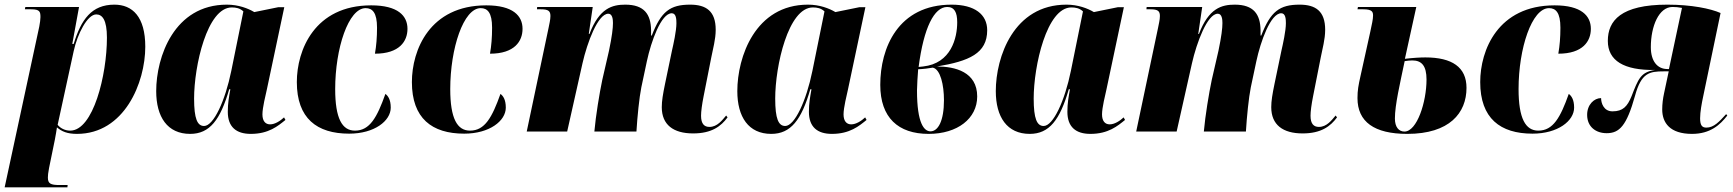

<svg xmlns="http://www.w3.org/2000/svg" viewBox="-35 -566 7454 826"><path d="M134 -452 -15 240H255L256 230H221C183 230 171 224 171 198C171 188 172 179 176 157L201 35C205 13 208 -3 210 -18C231 0 255 10 296 10C500 10 590 -210 590 -365C590 -494 535 -546 457 -546C359 -546 314 -482 282 -377H276L305 -536H74L72 -526H99C137 -526 139 -515 139 -492C139 -483 137 -468 134 -452ZM267 -4C245 -4 225 -14 213 -29L282 -346C298 -420 341 -504 379 -504C405 -504 425 -481 425 -404C425 -243 366 -4 267 -4Z M783 10C867 10 913 -50 951 -182H956C950 -148 945 -122 945 -85C945 -20 981 10 1044 10C1121 10 1161 -24 1193 -50L1187 -61C1171 -46 1148 -31 1127 -31C1107 -31 1094 -45 1094 -74C1094 -103 1108 -158 1113 -181L1188 -535H1162L1059 -514C1032 -530 991 -546 941 -546C714 -546 637 -321 637 -174C637 -63 685 10 783 10ZM843 -24C814 -24 800 -55 800 -142C800 -282 856 -534 962 -534C980 -534 997 -531 1012 -517L960 -261C934 -133 884 -24 843 -24Z M1467 9C1576 9 1646 -46 1646 -103C1646 -138 1634 -154 1623 -162C1587 -61 1556 -4 1492 -4C1437 -4 1407 -56 1407 -183C1407 -358 1464 -531 1538 -531C1567 -531 1587 -512 1587 -447C1587 -405 1584 -369 1578 -335C1684 -335 1718 -389 1718 -442C1718 -498 1677 -543 1562 -543C1318 -543 1242 -350 1242 -213C1242 -57 1328 9 1467 9Z M1962 9C2071 9 2141 -46 2141 -103C2141 -138 2129 -154 2118 -162C2082 -61 2051 -4 1987 -4C1932 -4 1902 -56 1902 -183C1902 -358 1959 -531 2033 -531C2062 -531 2082 -512 2082 -447C2082 -405 2079 -369 2073 -335C2179 -335 2213 -389 2213 -442C2213 -498 2172 -543 2057 -543C1813 -543 1737 -350 1737 -213C1737 -57 1823 9 1962 9Z M2947 8C3027 8 3067 -23 3095 -61L3089 -69C3072 -49 3051 -20 3017 -20C2995 -20 2981 -33 2981 -68C2981 -86 2985 -117 2992 -152L3025 -319C3032 -356 3044 -396 3044 -438C3044 -518 3003 -546 2934 -546C2848 -546 2809 -517 2769 -413H2766C2766 -419 2766 -428 2766 -436C2765 -505 2736 -546 2655 -546C2599 -546 2543 -531 2501 -420H2498L2515 -536H2276L2275 -526H2292C2325 -526 2333 -518 2333 -497C2333 -481 2328 -462 2325 -446L2231 0H2405L2471 -294C2491 -382 2537 -507 2582 -507C2600 -507 2602 -482 2602 -467C2602 -445 2598 -410 2585 -348L2556 -222C2544 -165 2528 -68 2522 0H2703C2707 -65 2715 -145 2724 -190L2748 -303C2766 -387 2809 -509 2855 -509C2874 -509 2875 -483 2875 -466C2875 -433 2862 -375 2856 -349L2826 -205C2817 -161 2812 -132 2812 -105C2812 -29 2862 8 2947 8Z M3283 10C3367 10 3413 -50 3451 -182H3456C3450 -148 3445 -122 3445 -85C3445 -20 3481 10 3544 10C3621 10 3661 -24 3693 -50L3687 -61C3671 -46 3648 -31 3627 -31C3607 -31 3594 -45 3594 -74C3594 -103 3608 -158 3613 -181L3688 -535H3662L3559 -514C3532 -530 3491 -546 3441 -546C3214 -546 3137 -321 3137 -174C3137 -63 3185 10 3283 10ZM3343 -24C3314 -24 3300 -55 3300 -142C3300 -282 3356 -534 3462 -534C3480 -534 3497 -531 3512 -517L3460 -261C3434 -133 3384 -24 3343 -24Z M3960 10C4084 10 4169 -56 4169 -151C4169 -257 4073 -280 3996 -280C4134 -303 4212 -336 4212 -436C4212 -504 4158 -546 4059 -546C3828 -546 3752 -359 3752 -201C3752 -60 3829 10 3960 10ZM3936 -280 3917 -278C3939 -447 3984 -536 4040 -536C4071 -536 4083 -513 4083 -470C4083 -403 4057 -293 3936 -280ZM3968 -1C3941 -1 3910 -34 3910 -177C3910 -192 3913 -248 3915 -268C3938 -269 3961 -272 3978 -275C4011 -268 4026 -200 4026 -135C4026 -46 4001 -1 3968 -1Z M4395 10C4479 10 4525 -50 4563 -182H4568C4562 -148 4557 -122 4557 -85C4557 -20 4593 10 4656 10C4733 10 4773 -24 4805 -50L4799 -61C4783 -46 4760 -31 4739 -31C4719 -31 4706 -45 4706 -74C4706 -103 4720 -158 4725 -181L4800 -535H4774L4671 -514C4644 -530 4603 -546 4553 -546C4326 -546 4249 -321 4249 -174C4249 -63 4297 10 4395 10ZM4455 -24C4426 -24 4412 -55 4412 -142C4412 -282 4468 -534 4574 -534C4592 -534 4609 -531 4624 -517L4572 -261C4546 -133 4496 -24 4455 -24Z M5569 8C5649 8 5689 -23 5717 -61L5711 -69C5694 -49 5673 -20 5639 -20C5617 -20 5603 -33 5603 -68C5603 -86 5607 -117 5614 -152L5647 -319C5654 -356 5666 -396 5666 -438C5666 -518 5625 -546 5556 -546C5470 -546 5431 -517 5391 -413H5388C5388 -419 5388 -428 5388 -436C5387 -505 5358 -546 5277 -546C5221 -546 5165 -531 5123 -420H5120L5137 -536H4898L4897 -526H4914C4947 -526 4955 -518 4955 -497C4955 -481 4950 -462 4947 -446L4853 0H5027L5093 -294C5113 -382 5159 -507 5204 -507C5222 -507 5224 -482 5224 -467C5224 -445 5220 -410 5207 -348L5178 -222C5166 -165 5150 -68 5144 0H5325C5329 -65 5337 -145 5346 -190L5370 -303C5388 -387 5431 -509 5477 -509C5496 -509 5497 -483 5497 -466C5497 -433 5484 -375 5478 -349L5448 -205C5439 -161 5434 -132 5434 -105C5434 -29 5484 8 5569 8Z M6019 10C6201 10 6274 -80 6274 -188C6274 -277 6212 -319 6097 -319C6075 -319 6042 -317 6009 -313L6058 -536H5807L5805 -526H5830C5868 -526 5872 -515 5872 -499C5872 -483 5867 -462 5860 -429L5818 -239C5809 -199 5805 -177 5805 -144C5805 -42 5877 10 6019 10ZM6007 0C5983 0 5966 -19 5966 -56C5966 -115 5988 -207 6008 -303C6022 -305 6031 -306 6041 -306C6081 -306 6102 -283 6102 -224C6102 -127 6061 0 6007 0Z M6558 9C6667 9 6737 -46 6737 -103C6737 -138 6725 -154 6714 -162C6678 -61 6647 -4 6583 -4C6528 -4 6498 -56 6498 -183C6498 -358 6555 -531 6629 -531C6658 -531 6678 -512 6678 -447C6678 -405 6675 -369 6669 -335C6775 -335 6809 -389 6809 -442C6809 -498 6768 -543 6653 -543C6409 -543 6333 -350 6333 -213C6333 -57 6419 9 6558 9Z M7244 10C7323 10 7365 -29 7396 -69L7391 -75C7361 -42 7338 -17 7306 -17C7288 -17 7279 -26 7279 -57C7279 -84 7286 -122 7292 -150L7367 -510C7324 -529 7242 -546 7138 -546C6938 -546 6882 -477 6882 -390C6882 -305 6951 -263 7085 -265C7023 -256 7013 -226 6984 -152C6966 -108 6947 -87 6902 -87C6864 -87 6853 -123 6853 -144C6823 -144 6793 -116 6793 -72C6793 -20 6831 7 6877 7C6932 7 6963 -25 6999 -154C7026 -253 7061 -259 7123 -259H7144L7124 -165C7119 -142 7116 -119 7116 -95C7116 -38 7149 10 7244 10ZM7138 -269C7095 -269 7067 -303 7067 -363C7067 -454 7102 -536 7160 -536C7174 -536 7185 -535 7201 -532L7145 -269Z"/></svg>

Font: Noto Serif Display Condensed Black
Style: Italic
Weight: 900
Width: 3
Italic angle: -12°
Designer: Monotype Design Team
Foundry: Monotype Imaging Inc.
Version: Version 2.009